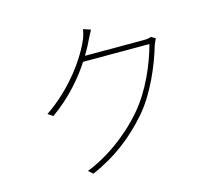

<svg xmlns="http://www.w3.org/2000/svg" viewBox="-111 -927 1222 1082"><g transform="rotate(-15 500.0 -386.0)"><path d="M817 -646C807 -641 796 -639 773 -639H431C451 -672 467 -703 480 -731C486 -743 493 -757 502 -773L459 -787C457 -770 450 -745 445 -734C406 -639 302 -485 142 -377L171 -357C280 -434 358 -526 412 -609H799C770 -501 711 -359 622 -256C523 -141 395 -52 279 -8L305 15C452 -49 555 -133 647 -238C732 -338 793 -482 826 -594C828 -601 838 -622 842 -631Z"/></g></svg>

Font: Noto Sans Japanese Thin
Style: Regular
Weight: 100
Designer: Ryoko NISHIZUKA (kana & ideographs); Paul D. Hunt (Latin, Greek & Cyrillic); Wenlong ZHANG (bopomofo); Sandoll Communica
Foundry: Adobe Systems Incorporated
Version: Version 1.000;PS 1;hotconv 1.0.78;makeotf.lib2.5.61930